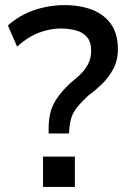

<svg xmlns="http://www.w3.org/2000/svg" viewBox="-20 -734 506 754"><path d="M171 -210V-230Q171 -264 178 -292Q185 -320 203.5 -347.5Q222 -375 254 -406Q273 -421 292.5 -439Q312 -457 325 -480.5Q338 -504 338 -534Q338 -569 322 -588Q306 -607 278.5 -614.5Q251 -622 219 -622Q176 -622 132.5 -605.5Q89 -589 47 -551L11 -634Q41 -661 77.5 -679Q114 -697 154.5 -705.5Q195 -714 231 -714Q296 -714 343.5 -695Q391 -676 417 -638Q443 -600 443 -541Q443 -496 424 -461.5Q405 -427 378 -401.5Q351 -376 327 -359Q298 -332 282 -311.5Q266 -291 260 -271Q254 -251 252 -224L251 -210ZM149 0V-119H274V0Z"/></svg>

Font: Nunito Sans 7pt SemiCondensed SemiBold
Style: Regular
Weight: 600
Width: 4
Designer: Vernon Adams
Foundry: Vernon Adams
Version: Version 3.101;gftools[0.9.27]